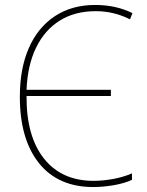

<svg xmlns="http://www.w3.org/2000/svg" viewBox="-20 -744 591 774"><path d="M356 10Q214 10 137 -86.5Q60 -183 60 -354Q60 -468 96.5 -551Q133 -634 201.5 -679Q270 -724 363 -724Q448 -724 514 -691L504 -666Q439 -699 366 -699Q282 -699 221 -661Q160 -623 125.5 -552Q91 -481 87 -382H427V-357H87Q86 -194 157.5 -104.5Q229 -15 357 -15Q395 -15 436 -22.5Q477 -30 512 -45V-19Q482 -5 439 2.5Q396 10 356 10Z"/></svg>

Font: Noto Sans SemiCondensed Thin
Style: Regular
Weight: 100
Width: 4
Designer: Monotype Design Team
Foundry: Monotype Imaging Inc.
Version: Version 2.013; ttfautohint (v1.8.4.7-5d5b)